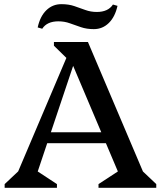

<svg xmlns="http://www.w3.org/2000/svg" viewBox="-20 -889 762 909"><path d="M2 0V-17.4L85.8 -96.2L38.6 -13L326.2 -690H396.4L684 -13L635.9 -96.9L719.8 -17.4V0H446.4V-17.4L569.5 -97.8L565.3 -13L303.7 -630.5H344.2L137.1 -13L126.4 -98.4L249.6 -17.4V0ZM172.4 -210.9V-262.7H526.3V-210.9ZM306.5 -602.9 235.3 -672.6V-690H345ZM424.2 -751.1Q390.2 -751.1 363.1 -760.4Q336 -769.6 310.6 -778.8Q285.2 -788 256.3 -788Q202.7 -788 179.9 -752.9L158.4 -759.1Q169.9 -812 199.5 -840.6Q229 -869.3 270.4 -869.3Q305.4 -869.3 332 -860.1Q358.7 -850.9 384.1 -841.7Q409.5 -832.4 438.4 -832.4Q491.9 -832.4 514.7 -867.5L536.3 -861.3Q524.7 -809.2 495.2 -780.2Q465.6 -751.1 424.2 -751.1Z"/></svg>

Font: Platypi Light
Style: Regular
Weight: 300
Designer: David Sargent
Foundry: Bolt Cutter Type
Version: Version 1.200